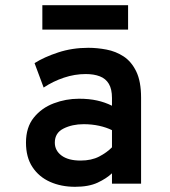

<svg xmlns="http://www.w3.org/2000/svg" viewBox="-20 -707 656 739"><path d="M269 12Q215.5 12 172.8 -7Q130 -26 105 -63.8Q80 -101.5 80 -158Q80 -217 110 -254.2Q140 -291.5 186.8 -309.2Q233.5 -327 284 -327Q323 -327 353.5 -320.2Q384 -313.5 411 -300V-330Q411 -364 399 -384.2Q387 -404.5 364.2 -413.2Q341.5 -422 310 -422Q267.5 -422 225.8 -408Q184 -394 148 -370L113 -464Q150 -487.5 204 -505.2Q258 -523 320 -523Q354 -523 389.8 -516.2Q425.5 -509.5 455.8 -489.8Q486 -470 504.5 -431.8Q523 -393.5 523 -331V0H411V-40Q390 -20 355.8 -4Q321.5 12 269 12ZM290 -89Q332 -89 361.8 -104.5Q391.5 -120 411 -140V-206Q390 -216.5 361.8 -222.8Q333.5 -229 302 -229Q258 -229 224.5 -212.2Q191 -195.5 191 -158Q191 -127.5 217 -108.2Q243 -89 290 -89ZM143 -593V-687H473V-593Z"/></svg>

Font: Overpass Mono
Style: Bold
Weight: 700
Monospace: yes
Designer: Delve Withrington, Dave Bailey
Foundry: Delve Fonts LLC
Version: Version 4.000